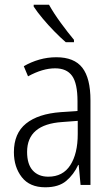

<svg xmlns="http://www.w3.org/2000/svg" viewBox="-20 -836 475 815"><path d="M219 -593Q295 -593 329.5 -548.5Q364 -504 364 -410V-51H322L314 -136H312Q293 -95 261 -68Q229 -41 172 -41Q106 -41 72.5 -84Q39 -127 39 -190Q39 -270 90.5 -311.5Q142 -353 238 -360L309 -365V-406Q309 -482 286 -514Q263 -546 214 -546Q161 -546 99 -512L81 -555Q112 -573 147 -583Q182 -593 219 -593ZM244 -318Q95 -308 95 -191Q95 -139 119 -112.5Q143 -86 185 -86Q247 -86 278.5 -135Q310 -184 310 -267V-323ZM188 -816Q208 -780 238 -739Q268 -698 294 -667V-657H259Q237 -676 211 -702.5Q185 -729 161.5 -757Q138 -785 123 -808V-816Z"/></svg>

Font: Noto Sans Tamil UI Condensed Light
Style: Regular
Weight: 300
Width: 3
Designer: Jelle Bosma - Monotype Design Team
Foundry: Monotype Imaging Inc.
Version: Version 2.004; ttfautohint (v1.8.4.7-5d5b)